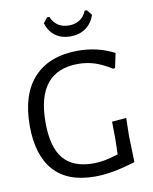

<svg xmlns="http://www.w3.org/2000/svg" viewBox="-92 -912 785 988"><g transform="rotate(-10 300.0 -418.0)"><path d="M538 -601 522 -525 512 -523Q464 -553 423.5 -566Q383 -579 338 -579Q121 -579 121 -311Q121 -182 171.5 -121.5Q222 -61 328 -61Q356 -61 384.5 -66Q413 -71 458 -85L460 -160L459 -256L534 -262L532 -171L536 -31Q471 -11 421 -2Q371 7 324 7Q181 7 109.5 -74Q38 -155 38 -308Q38 -473 119 -559.5Q200 -646 350 -646Q451 -646 538 -601ZM453 -815Q438 -772 405 -748.5Q372 -725 325 -725Q279 -725 247 -748Q215 -771 201 -815L223 -843H235Q246 -814 269.5 -798Q293 -782 327 -782Q361 -782 384.5 -798Q408 -814 419 -843H431Z"/></g></svg>

Font: Alegreya Sans
Style: Regular
Weight: 400
Designer: Juan Pablo del Peral
Foundry: Huerta Tipografica
Version: Version 2.008; ttfautohint (v1.6)